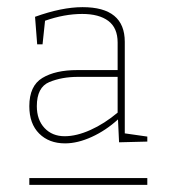

<svg xmlns="http://www.w3.org/2000/svg" viewBox="-20 -718 477 537"><path d="M329 -345 392 -336V-322L313 -320L310 -384Q276 -353 236.5 -335Q197 -317 162 -317Q117 -317 89.5 -344.5Q62 -372 62 -421Q62 -478 98.5 -500Q135 -522 196 -522H309V-599Q309 -640 283 -659.5Q257 -679 210 -679Q160 -679 106 -660L99 -594H84L78 -671Q153 -698 211 -698Q329 -698 329 -601ZM309 -403V-503H198Q153 -503 118 -488.5Q83 -474 83 -421Q83 -383 104.5 -360Q126 -337 161 -337Q194 -337 233 -354.5Q272 -372 309 -403ZM392 -201H62V-220H392Z"/></svg>

Font: Bitter Pro Thin
Style: Regular
Weight: 250
Designer: Sol Matas, and Bitter project Authors
Foundry: Sol Matas
Version: Version 1.010